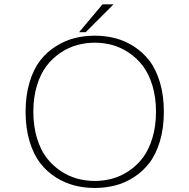

<svg xmlns="http://www.w3.org/2000/svg" viewBox="-20 -874 890 904"><path d="M352.5 -722.5 462.5 -853.5H514.5L383.5 -722.5ZM426.5 11Q376 11 330.2 -0.8Q284.5 -12.5 242 -39.5Q199.5 -66.5 168.5 -107Q137.5 -147.5 119 -209.2Q100.5 -271 100.5 -348Q100.5 -424.5 119 -486.2Q137.5 -548 168.5 -588.2Q199.5 -628.5 242 -655.5Q284.5 -682.5 330.2 -694.2Q376 -706 426.5 -706Q476.5 -706 522.2 -694.2Q568 -682.5 610.2 -655.5Q652.5 -628.5 683.5 -588.2Q714.5 -548 733 -486.2Q751.5 -424.5 751.5 -348Q751.5 -271 733 -209.2Q714.5 -147.5 683.5 -107Q652.5 -66.5 610.2 -39.5Q568 -12.5 522.2 -0.8Q476.5 11 426.5 11ZM426.5 -22Q468.5 -22 508.8 -33Q549 -44 586.8 -69.2Q624.5 -94.5 652.5 -131.2Q680.5 -168 697.5 -224Q714.5 -280 714.5 -348Q714.5 -416 697.5 -471.5Q680.5 -527 652.5 -563.8Q624.5 -600.5 586.8 -625.8Q549 -651 508.8 -662Q468.5 -673 426.5 -673Q384 -673 343.5 -662Q303 -651 265.2 -625.8Q227.5 -600.5 199.2 -563.8Q171 -527 154 -471.5Q137 -416 137 -348Q137 -280 154 -224Q171 -168 199.2 -131.2Q227.5 -94.5 265.2 -69.2Q303 -44 343.5 -33Q384 -22 426.5 -22Z"/></svg>

Font: League Mono Wide Thin
Style: Regular
Weight: 100
Width: 8
Designer: Tyler Finck
Foundry: The League of Moveable Type / Tyler Finck
Version: Version 2.210